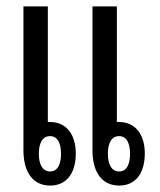

<svg xmlns="http://www.w3.org/2000/svg" viewBox="-20 -571 498 598"><path d="M136 7C187 7 216 -31 216 -93C216 -154 185 -191 136 -191C134 -191 131 -191 129 -191V-551H53V-103C53 -33 84 7 136 7ZM351 7C402 7 431 -31 431 -93C431 -154 400 -191 351 -191C349 -191 346 -191 344 -191V-551H268V-103C268 -33 299 7 351 7ZM136 -37C112 -37 101 -60 101 -92C101 -125 112 -147 136 -147C160 -147 170 -124 170 -92C170 -60 160 -37 136 -37ZM351 -37C327 -37 316 -60 316 -92C316 -125 327 -147 351 -147C375 -147 385 -124 385 -92C385 -60 375 -37 351 -37Z"/></svg>

Font: Noto Sans Thai Looped ExtraCondensed
Style: Regular
Weight: 400
Width: 2
Designer: Sasikarn Vongin, Ben Mitchell
Foundry: The Fontpad Ltd
Version: Version 1.001